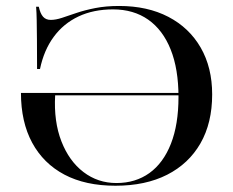

<svg xmlns="http://www.w3.org/2000/svg" viewBox="-20 -602 770 634"><path d="M361.3 11.3Q262.1 11.3 192.7 -25.4Q123.4 -62.1 86.3 -130.6Q49.2 -199.2 49.2 -295.2H607.3L608.1 -287.1H162.1Q157.3 -200.8 182.7 -135.5Q208.1 -70.2 255.6 -33.9Q303.2 2.4 364.5 2.4Q427.4 2.4 473.4 -30.6Q519.4 -63.7 544.4 -127.4Q569.4 -191.1 569.4 -281.5Q569.4 -374.2 543.5 -438.7Q517.7 -503.2 469.4 -537.1Q421 -571 353.2 -571Q288.7 -571 239.1 -547.6Q189.5 -524.2 157.3 -480.2Q125 -436.3 112.1 -374.2H102.4Q102.4 -433.1 102 -471.4Q101.6 -509.7 101.2 -535.1Q100.8 -560.5 99.2 -579.8H108.1Q112.9 -557.3 122.2 -546.8Q131.5 -536.3 147.6 -536.3Q163.7 -536.3 184.7 -543.1Q205.6 -550 232.7 -559.3Q259.7 -568.5 294.8 -575.4Q329.8 -582.3 373.4 -582.3Q466.9 -582.3 535.9 -546.4Q604.8 -510.5 642.7 -444.8Q680.6 -379 680.6 -290.3Q680.6 -196 641.9 -128.6Q603.2 -61.3 531.9 -25Q460.5 11.3 361.3 11.3Z"/></svg>

Font: Playfair 144pt SemiExpanded SemiBold
Style: Regular
Weight: 600
Width: 6
Designer: Claus Eggers Sørensen
Foundry: Claus Eggers Sørensen
Version: Version 2.203